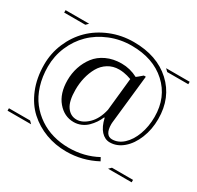

<svg xmlns="http://www.w3.org/2000/svg" viewBox="-174 -941 1204 1171"><g transform="rotate(30 428.0 -355.5)"><path d="M699.2 -708H865.2V-690.9H716.8ZM716.8 -17.1H865.2V0H699.2ZM-8.8 -708H157.2L140.1 -690.9H-8.8ZM-8.8 -17.1H140.1L157.2 0H-8.8ZM564.9 -568.8Q573.7 -574.7 604 -601.1H618.2L583 -277.8Q582.5 -273.9 581.8 -267.3Q581.1 -260.7 580.6 -255.4Q580.1 -250 580.1 -245.1Q580.1 -207 592.8 -187Q605.5 -167 629.9 -167Q672.9 -167 709 -200.2Q745.1 -233.4 766.1 -290.5Q787.1 -347.7 787.1 -415Q787.1 -553.2 694.3 -637.7Q601.6 -722.2 450.2 -722.2Q369.6 -722.2 298.6 -693.1Q227.5 -664.1 177.5 -615Q127.4 -565.9 98.6 -498.3Q69.8 -430.7 69.8 -356Q69.8 -285.6 88.6 -225.6Q107.4 -165.5 140.6 -122.8Q173.8 -80.1 218.8 -49.8Q263.7 -19.5 316.2 -4.9Q368.7 9.8 425.8 9.8Q535.2 9.8 625 -39.1L637.2 -16.1Q537.6 37.1 424.8 37.1Q348.1 37.1 280 11.7Q211.9 -13.7 158.9 -61.8Q106 -109.9 75 -185.8Q43.9 -261.7 43.9 -356Q43.9 -436 74.7 -508.3Q105.5 -580.6 158.9 -633.3Q212.4 -686 288.3 -717Q364.3 -748 450.2 -748Q613.8 -748 713.4 -656.5Q813 -564.9 813 -415Q813 -341.8 787.8 -279.3Q762.7 -216.8 720 -180.4Q677.2 -144 627 -144Q592.3 -144 565.4 -173.3Q538.6 -202.6 525.9 -258.8H522Q512.7 -236.8 499.5 -217.3Q486.3 -197.8 468.3 -179.9Q450.2 -162.1 425.8 -151.6Q401.4 -141.1 374 -141.1Q308.1 -141.1 261.5 -196Q214.8 -251 214.8 -344.2Q214.8 -392.6 229.2 -436.8Q243.7 -481 271.5 -517.3Q299.3 -553.7 345.7 -575.4Q392.1 -597.2 451.2 -597.2Q511.2 -597.2 564.9 -568.8ZM543 -541Q542.5 -541 533.9 -543.9Q525.4 -546.9 515.6 -549.8Q505.9 -552.7 489.3 -555.4Q472.7 -558.1 456.1 -558.1Q413.1 -558.1 379.4 -537.1Q345.7 -516.1 325.9 -481.2Q306.2 -446.3 296.1 -404.8Q286.1 -363.3 286.1 -317.9Q286.1 -238.3 312.5 -200.7Q338.9 -163.1 381.8 -163.1Q423.3 -163.1 463.4 -202.1Q503.4 -241.2 519 -311Z"/></g></svg>

Font: FoglihtenFr01
Style: Regular
Weight: 500
Version: Version 0.68